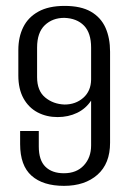

<svg xmlns="http://www.w3.org/2000/svg" viewBox="-20 -614 436 644"><path d="M194.6 9.4Q124.2 9.4 85.9 -24.6Q47.5 -58.6 47.5 -130.7V-174.7H110.1V-122.7Q110.1 -76.5 132.4 -54.7Q154.7 -32.9 194.3 -32.9Q236.8 -32.9 261.2 -59.3Q285.6 -85.7 285.6 -126.2V-276.6Q268.1 -249.8 238.7 -235.5Q209.2 -221.3 173.1 -221.3Q136.2 -221.3 106.2 -237Q76.2 -252.8 58.8 -284.1Q41.5 -315.4 41.5 -360.8V-446.2Q41.5 -489.5 57.9 -522.7Q74.2 -555.9 108.6 -575Q143 -594.2 196.7 -594.2Q251.4 -594.2 284.9 -574.9Q318.3 -555.6 333.8 -521.1Q349.2 -486.6 349.2 -440.4V-135Q349.2 -65.3 306.9 -27.9Q264.6 9.4 194.6 9.4ZM196.4 -263.4Q233.8 -263.4 259.4 -286Q285.1 -308.6 285.6 -347.2V-454.3Q285.6 -503.4 261.7 -528.1Q237.7 -552.7 195.6 -554.1Q156.2 -554.1 130.3 -529.5Q104.4 -504.8 104.4 -454.3V-355.3Q104.4 -309.7 131.3 -287.3Q158.2 -264.8 196.4 -263.4Z"/></svg>

Font: Alumni Sans Thin
Style: Regular
Weight: 100
Designer: Robert E. Leuschke
Foundry: Robert E. Leuschke
Version: Version 1.018